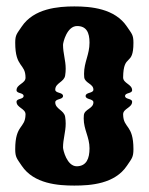

<svg xmlns="http://www.w3.org/2000/svg" viewBox="-20 -578 463 598"><path d="M176.3 -118.6C176.3 -145.2 184.6 -166.3 184.6 -193.2C184.6 -199.8 184.1 -206.7 182.9 -214.2C179.6 -235 152.1 -238.3 152.1 -259.2C152.1 -271.3 176.3 -267 176.3 -279C176.3 -291.2 152.1 -286.8 152.1 -298.8C152.1 -319.8 179.6 -322 182.9 -342.8C184.1 -350.3 184.6 -357.2 184.6 -363.8C184.6 -390.7 176.3 -411.8 176.3 -438.4C176.3 -445.7 188.4 -496.9 220.1 -496.9C248.9 -496.9 258.8 -477.1 258.8 -445.2C258.8 -407.8 241.8 -384.6 241.8 -348.2C241.8 -344.7 242 -341.1 242.3 -337.3C244.5 -318.7 270.9 -317.5 270.9 -298.8C270.9 -286.8 246.7 -291.2 246.7 -279C246.7 -267 270.9 -271.3 270.9 -259.2C270.9 -239.5 243.4 -238.3 241.2 -219.7C240.9 -216 240.7 -212.5 240.7 -209.2C240.7 -174 258.8 -151.1 258.8 -116.1C258.8 -84 249.2 -61.1 220.1 -60.1C219.8 -60.1 219.5 -60.1 219.1 -60.1C188.2 -60.1 176.3 -111.4 176.3 -118.6ZM27.4 -444.8C27.4 -366.3 59.5 -381.3 59.5 -336C59.5 -317.9 31.5 -315.7 31.5 -297C31.5 -286 53.5 -290 53.5 -279C53.5 -268 31.5 -272 31.5 -261C31.5 -242.3 59.5 -240.1 59.5 -222C59.5 -221.6 59.5 -221.3 59.5 -221C58.5 -177 27.4 -191.1 27.4 -113.2C27.4 -87.9 32.8 -84.1 47.5 -62C85.5 -5 161.6 0 211.5 0C262.3 0 337.5 -5 375.5 -62C390.2 -84.1 395.6 -87.9 395.6 -113.2C395.6 -191.1 364.5 -177 363.5 -221C363.5 -221.3 363.5 -221.6 363.5 -222C363.5 -240.1 391.5 -242.3 391.5 -261C391.5 -272 369.5 -268 369.5 -279C369.5 -290 391.5 -286 391.5 -297C391.5 -316 363.5 -318 363.5 -337C364.5 -414.2 395.6 -368.7 395.6 -444.8C395.6 -470.1 390.2 -472.9 375.5 -495C337.5 -552 262.3 -558 211.5 -558C161.6 -558 85.5 -552 47.5 -495C32.8 -472.9 27.4 -470.1 27.4 -444.8Z"/></svg>

Font: Chromatic Etruscan
Style: Regular
Weight: 400
Version: Version 000.910